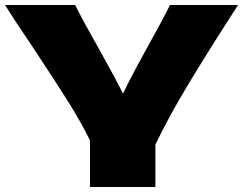

<svg xmlns="http://www.w3.org/2000/svg" viewBox="-20 -746 983 766"><path d="M930 -726 911 -697Q804 -531 727.5 -403.5Q651 -276 600 -169V0H339V-186Q302 -261 252 -340.5Q202 -420 110 -559Q38 -665 0 -726H280Q310 -665 378 -545Q446 -423 471 -373Q506 -446 565 -552Q634 -676 658 -726Z"/></svg>

Font: Dela Gothic One
Style: Regular
Weight: 400
Designer: aratakana
Foundry: aratakana
Version: Version 1.004